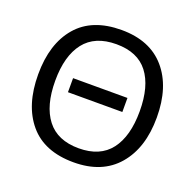

<svg xmlns="http://www.w3.org/2000/svg" viewBox="-128 -859 1018 1002"><g transform="rotate(20 380.5 -357.5)"><path d="M710 -358Q710 -189 624.5 -89.5Q539 10 381 10Q218 10 134.5 -89Q51 -188 51 -359Q51 -529 135 -627Q219 -725 382 -725Q540 -725 625 -626.5Q710 -528 710 -358ZM146 -358Q146 -219 204.5 -143.5Q263 -68 381 -68Q499 -68 557 -143.5Q615 -219 615 -358Q615 -497 557.5 -571.5Q500 -646 382 -646Q263 -646 204.5 -571Q146 -496 146 -358ZM531 -402V-324H229V-402Z"/></g></svg>

Font: Advent Sans Logo
Style: Regular
Weight: 400
Designer: Types & Symbols
Foundry: Types & Symbols
Version: Version 1.002